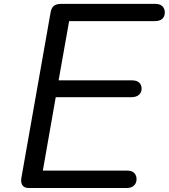

<svg xmlns="http://www.w3.org/2000/svg" viewBox="-20 -948 851 968"><path d="M126.5 0Q102.5 0 93.2 -14Q84 -28 87.5 -49.5L235 -885Q239 -908 251.2 -918.2Q263.5 -928.5 290.5 -928.5H762Q787.5 -928.5 799.2 -916Q811 -903.5 811 -884.5Q811 -865 798.2 -853.2Q785.5 -841.5 760 -841.5H328.5L275.5 -543H644.5Q669.5 -543 681.8 -531.5Q694 -520 694 -500.5Q694 -482.5 680.8 -470.2Q667.5 -458 641.5 -458H261L196 -88H619.5Q646 -88 657.2 -75.2Q668.5 -62.5 668.5 -45Q668.5 -25.5 655.8 -12.8Q643 0 618.5 0Z"/></svg>

Font: Edu AU VIC WA NT Pre Medium
Style: Regular
Weight: 500
Designer: Tina and Corey Anderson, Eben Sorkin, Mirko Velimirovic
Foundry: Google for Education
Version: Version 1.001